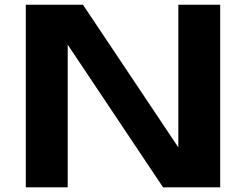

<svg xmlns="http://www.w3.org/2000/svg" viewBox="-20 -797 1047 817"><path d="M917 -776.9V0H673.8L268.1 -606.9V0H89.8V-776.9H333L738.8 -169.9V-776.9Z"/></svg>

Font: Sporting Grotesque
Style: Bold
Weight: 700
Designer: Lucas LE BIHAN
Foundry: Lucas LE BIHAN
Version: Version 2.002;PS 2.2;hotconv 1.0.88;makeotf.lib2.5.647800